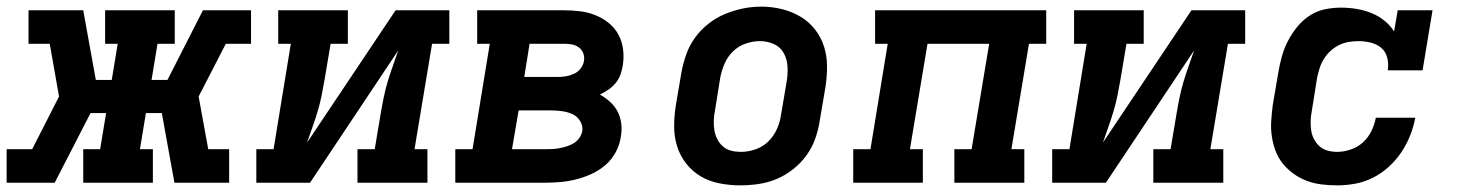

<svg xmlns="http://www.w3.org/2000/svg" viewBox="-27 -551 4397 579"><path d="M-7 0V-101H70L151 -260L123 -419H59V-520H224L262 -310H310L328 -419H290V-520H500V-419H448L430 -310H478L585 -520H730V-419H654L572 -260L601 -101H664V0H499L461 -210H413L395 -101H434V0H224V-101H275L293 -210H246L138 0Z M746 0V-101H798L850 -419H812V-520H1022V-419H970L952 -312Q948 -288 943 -263.5Q938 -239 931 -215.5Q924 -192 915.5 -168.5Q907 -145 899 -121L1166 -520H1328V-419H1276L1223 -101H1262V0H1051V-101H1103L1121 -208Q1125 -232 1130 -256.5Q1135 -281 1142 -304.5Q1149 -328 1157.5 -351.5Q1166 -375 1174 -399L908 0Z M1346 0V-101H1398L1450 -419H1412V-520H1674Q1698 -520 1722.5 -517Q1747 -514 1769 -505Q1791 -496 1809 -481.5Q1827 -467 1838 -446.5Q1849 -426 1852 -402Q1855 -378 1851 -353Q1849 -340 1844 -326Q1839 -312 1829.5 -300.5Q1820 -289 1807.5 -280.5Q1795 -272 1782 -266Q1798 -257 1812.5 -244Q1827 -231 1835.5 -214.5Q1844 -198 1846.5 -178Q1849 -158 1845 -138Q1842 -115 1830 -92.5Q1818 -70 1799 -53.5Q1780 -37 1757 -26.5Q1734 -16 1710 -10Q1686 -4 1662.5 -2Q1639 0 1616 0ZM1554 -319H1656Q1668 -319 1680 -321Q1692 -323 1704 -328.5Q1716 -334 1724 -344.5Q1732 -355 1734 -367Q1736 -379 1732 -390Q1728 -401 1718.5 -408Q1709 -415 1697.5 -417Q1686 -419 1674 -419H1570ZM1517 -101H1616Q1627 -101 1638 -101.5Q1649 -102 1659.5 -104Q1670 -106 1681.5 -109.5Q1693 -113 1703 -119Q1713 -125 1720 -135Q1727 -145 1729 -156Q1731 -172 1722.5 -186Q1714 -200 1700 -206.5Q1686 -213 1669.5 -215.5Q1653 -218 1636 -218H1537Z M2205 8Q2174 8 2143 2Q2112 -4 2086.5 -19Q2061 -34 2042.5 -57.5Q2024 -81 2015 -109.5Q2006 -138 2006 -169.5Q2006 -201 2011 -233L2028 -333Q2033 -360 2042.5 -387Q2052 -414 2069 -437.5Q2086 -461 2109.5 -479.5Q2133 -498 2160 -509Q2187 -520 2214 -525.5Q2241 -531 2269 -531Q2301 -531 2331 -523.5Q2361 -516 2386.5 -501Q2412 -486 2430.5 -462.5Q2449 -439 2458 -410.5Q2467 -382 2467 -350.5Q2467 -319 2462 -287L2445 -187Q2441 -160 2431.5 -133Q2422 -106 2405 -82.5Q2388 -59 2364.5 -40.5Q2341 -22 2314.5 -11Q2288 0 2260 4Q2232 8 2205 8ZM2207 -93Q2229 -93 2251 -100.5Q2273 -108 2289.5 -124Q2306 -140 2315.5 -161Q2325 -182 2328 -203L2345 -303Q2349 -326 2348 -348.5Q2347 -371 2337 -390Q2327 -409 2307 -418Q2287 -427 2264 -427Q2243 -427 2221.5 -419.5Q2200 -412 2183.5 -396Q2167 -380 2158 -359Q2149 -338 2145 -317L2129 -217Q2126 -202 2125.5 -187Q2125 -172 2127.5 -157.5Q2130 -143 2136.5 -130.5Q2143 -118 2153.5 -109Q2164 -100 2178 -96.5Q2192 -93 2207 -93Z M2546 0V-101H2598L2650 -419H2612V-520H3128V-419H3076L3023 -101H3062V0H2851V-101H2903L2956 -419H2770L2717 -101H2756V0Z M3146 0V-101H3198L3250 -419H3212V-520H3422V-419H3370L3352 -312Q3348 -288 3343 -263.5Q3338 -239 3331 -215.5Q3324 -192 3315.5 -168.5Q3307 -145 3299 -121L3566 -520H3728V-419H3676L3623 -101H3662V0H3451V-101H3503L3521 -208Q3525 -232 3530 -256.5Q3535 -281 3542 -304.5Q3549 -328 3557.5 -351.5Q3566 -375 3574 -399L3308 0Z M4005 8Q3981 8 3957.5 5Q3934 2 3913 -6Q3892 -14 3874 -27Q3856 -40 3842 -57Q3828 -74 3820 -95Q3812 -116 3808.5 -139Q3805 -162 3806.5 -185.5Q3808 -209 3811 -233L3828 -333Q3832 -357 3838.5 -380.5Q3845 -404 3856.5 -426.5Q3868 -449 3884.5 -469.5Q3901 -490 3922.5 -504Q3944 -518 3968.5 -523Q3993 -528 4017 -528Q4041 -528 4064.5 -524Q4088 -520 4109 -511.5Q4130 -503 4147.5 -489Q4165 -475 4177 -456L4188 -520H4293L4263 -339H4158Q4161 -358 4156.5 -376.5Q4152 -395 4138.5 -406.5Q4125 -418 4106.5 -422.5Q4088 -427 4070 -427Q4055 -427 4040 -424.5Q4025 -422 4011 -415Q3997 -408 3985.5 -397.5Q3974 -387 3965.5 -373.5Q3957 -360 3952.5 -345.5Q3948 -331 3945 -317L3929 -217Q3926 -202 3925.5 -187Q3925 -172 3927 -158Q3929 -144 3935.5 -131.5Q3942 -119 3952 -110Q3962 -101 3976 -97Q3990 -93 4005 -93Q4025 -93 4046 -100Q4067 -107 4083 -121.5Q4099 -136 4108.5 -155.5Q4118 -175 4122 -196H4241Q4236 -169 4225.5 -142.5Q4215 -116 4199 -92Q4183 -68 4161 -48Q4139 -28 4113 -15Q4087 -2 4059.5 3Q4032 8 4005 8Z"/></svg>

Font: Iosevka Etoile Oblique
Style: Bold
Weight: 700
Italic angle: -9°
Designer: Belleve Invis
Foundry: Belleve Invis
Version: Version 15.5.2; ttfautohint (v1.8.4)